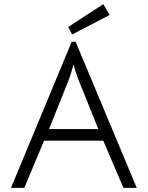

<svg xmlns="http://www.w3.org/2000/svg" viewBox="-20 -904 711 924"><path d="M325 -703H344L638 0H574L477 -227H192L97 0H33ZM359 -517Q343 -557 334 -595Q322 -548 310 -517L216 -283H453ZM308 -774 477 -884 508 -832 327 -738Z"/></svg>

Font: Bellota Text
Style: Regular
Weight: 400
Designer: Kemie Guaida
Foundry: Kemie Guaida
Version: Version 4.001